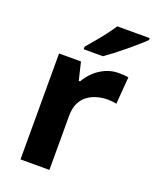

<svg xmlns="http://www.w3.org/2000/svg" viewBox="-143 -848 750 930"><g transform="rotate(20 232.5 -383.0)"><path d="M383 -556Q394 -556 409 -555Q424 -554 433 -552L422 -412Q415 -414 401.5 -415.5Q388 -417 378 -417Q349 -417 322 -409.5Q295 -402 273.5 -386Q252 -370 239.5 -343.5Q227 -317 227 -278V0H78V-546H191L213 -454H220Q236 -482 260 -505Q284 -528 315.5 -542Q347 -556 383 -556ZM465 -756Q451 -742 428 -722Q405 -702 378.5 -680Q352 -658 326.5 -638.5Q301 -619 282 -606H183V-619Q199 -638 220.5 -663.5Q242 -689 263 -716.5Q284 -744 298 -766H465Z"/></g></svg>

Font: Noto Sans Thai
Style: Bold
Weight: 700
Designer: Monotype Design Team
Foundry: Monotype Imaging Inc.
Version: Version 2.001